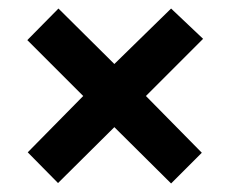

<svg xmlns="http://www.w3.org/2000/svg" viewBox="-20 -551 541 450"><path d="M45 -194 116 -122 248 -253 381 -121 453 -193 322 -326 456 -460 381 -531 248 -401 117 -531 44 -457 175 -326Z"/></svg>

Font: Noto Sans Telugu Condensed
Style: Bold
Weight: 700
Width: 3
Designer: Jelle Bosma - Monotype Design Team
Foundry: Monotype Imaging Inc.
Version: Version 2.005